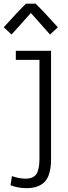

<svg xmlns="http://www.w3.org/2000/svg" viewBox="-34 -901 368 1035"><path d="M132.3 -831.1 28.3 -714.8 -13.7 -753.9Q62 -838.4 106.4 -881.3H157.7Q202.1 -838.4 277.8 -753.9L235.8 -714.8ZM241.2 -627V-44.4Q241.2 42 208.3 77.6Q175.3 113.3 108.9 113.3Q64 113.3 22.9 97.7L30.3 48.3Q68.8 62 104.5 62Q145.5 62 162.1 37.4Q178.7 12.7 178.7 -44.4V-578.1H51.3V-627Z"/></svg>

Font: Anaheim
Style: Regular
Weight: 400
Designer: vernon adams
Foundry: vernon adams
Version: Version 1.002; ttfautohint (v0.93.5-3d13) -l 8 -r 50 -G 200 